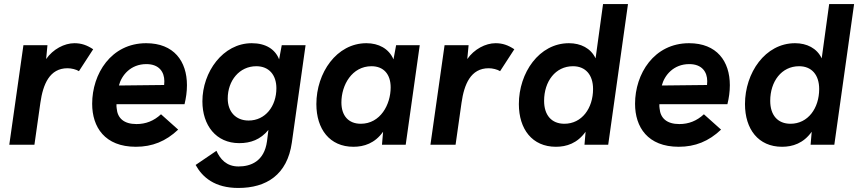

<svg xmlns="http://www.w3.org/2000/svg" viewBox="-20 -717 4250 951"><path d="M26 0H150.5L180 -208C193 -299.5 225.5 -379 314.5 -379C333.5 -379 358 -373 371 -364.5L441.5 -473C410.5 -493.5 383 -503 348.5 -503C299 -503 242.5 -473.5 208.5 -424.5L215 -493H96Z M653 10C734 10 801.5 -17 862.5 -75L777.5 -151C742 -118 702 -102.5 656 -102.5C594 -102.5 562 -131.5 558 -180C557 -186.5 556.5 -193.5 557 -201H894C901.5 -232 906 -262.5 906 -295C906 -413.5 841.5 -503 704 -503C530 -503 436.5 -351 436.5 -203C436.5 -87.5 499 10 653 10ZM569 -293.5C582 -344 627 -399.5 705 -399.5C769 -399.5 794 -359.5 794 -315C794 -308 793.5 -302 793 -296Z M1160.5 214C1299 214 1403 149 1425.5 -10.5L1493.5 -493H1375.5L1362.5 -423C1343.5 -472 1297.5 -503 1227 -503C1084 -503 982.5 -360 982.5 -215C982.5 -96.5 1050 -8 1165 -8C1221.5 -8 1270 -25.5 1309.5 -73.5L1302.5 -17.5C1289 83 1221 107.5 1161.5 107.5C1101 107.5 1070.5 70.5 1052 30L949 100C982.5 161 1043.5 214 1160.5 214ZM1108 -229C1108 -318 1166 -389 1249.5 -389C1313 -389 1349 -345 1349 -280C1349 -190.5 1294 -120 1211.5 -120C1147 -120 1108 -164.5 1108 -229Z M1730.5 10C1783 10 1836.5 -7 1877.5 -64.5L1872 0H1989.5L2059 -493H1942L1929 -423C1906 -476.5 1855 -503 1795 -503C1647 -503 1547 -356 1547 -201.5C1547 -77.5 1613 10 1730.5 10ZM1671 -209.5C1671 -296 1723.5 -389 1820 -389C1880.5 -389 1915 -349 1915 -284C1915 -199 1864 -104 1767 -104C1706 -104 1671 -144 1671 -209.5Z M2112 0H2236.5L2266 -208C2279 -299.5 2311.5 -379 2400.5 -379C2419.5 -379 2444 -373 2457 -364.5L2527.5 -473C2496.5 -493.5 2469 -503 2434.5 -503C2385 -503 2328.5 -473.5 2294.5 -424.5L2301 -493H2182Z M2733.5 10C2786 10 2839.5 -7 2880.5 -64.5L2875 0H2992.5L3090.5 -697H2967L2930 -428C2906 -478.5 2856 -503 2798 -503C2650 -503 2550 -356 2550 -201.5C2550 -77.5 2616 10 2733.5 10ZM2675 -217.5C2675 -313.5 2731 -389 2818 -389C2880.5 -389 2917.5 -346 2917.5 -276C2917.5 -181 2862 -104 2775.5 -104C2712 -104 2675 -146.5 2675 -217.5Z M3342 10C3423 10 3490.5 -17 3551.5 -75L3466.5 -151C3431 -118 3391 -102.5 3345 -102.5C3283 -102.5 3251 -131.5 3247 -180C3246 -186.5 3245.5 -193.5 3246 -201H3583C3590.5 -232 3595 -262.5 3595 -295C3595 -413.5 3530.5 -503 3393 -503C3219 -503 3125.5 -351 3125.5 -203C3125.5 -87.5 3188 10 3342 10ZM3258 -293.5C3271 -344 3316 -399.5 3394 -399.5C3458 -399.5 3483 -359.5 3483 -315C3483 -308 3482.5 -302 3482 -296Z M3853.5 10C3906 10 3959.5 -7 4000.5 -64.5L3995 0H4112.5L4210.5 -697H4087L4050 -428C4026 -478.5 3976 -503 3918 -503C3770 -503 3670 -356 3670 -201.5C3670 -77.5 3736 10 3853.5 10ZM3795 -217.5C3795 -313.5 3851 -389 3938 -389C4000.5 -389 4037.5 -346 4037.5 -276C4037.5 -181 3982 -104 3895.5 -104C3832 -104 3795 -146.5 3795 -217.5Z"/></svg>

Font: HK Grotesk
Style: Bold Italic
Weight: 700
Italic angle: -16°
Designer: Alfredo Marco Pradil
Foundry: Hanken Design Co.
Version: Version 3.001;FEAKit 1.0